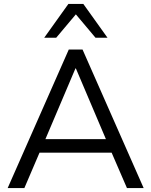

<svg xmlns="http://www.w3.org/2000/svg" viewBox="-20 -957 769 977"><path d="M19 0 330 -705H400L711 0H626L539 -201L579 -180H149L190 -201L104 0ZM364 -609 203 -230 179 -249H549L527 -230L366 -609ZM205 -765 328 -937H404L527 -765H466L366 -884L266 -765Z"/></svg>

Font: Nunito Sans 12pt ExtraLight 12pt
Style: Regular
Weight: 400
Version: Version 3.101;gftools[0.9.27]